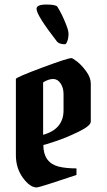

<svg xmlns="http://www.w3.org/2000/svg" viewBox="-20 -826 470 846"><path d="M295 -570Q300 -570 320 -554.5Q340 -539 360 -511.5Q380 -484 380 -458V-290Q380 -272 327 -246Q274 -220 224.5 -203.5Q175 -187 171 -187Q171 -110 238 -92Q271 -84 317 -84V-55Q153 0 142 0Q112 0 81 -42.5Q50 -85 50 -142V-478Q50 -485 164 -527.5Q278 -570 295 -570ZM170 -463V-232Q260 -257 260 -340V-411Q260 -439 247 -458.5Q234 -478 214 -478Q194 -478 170 -463ZM279 -652Q273 -631 266 -631Q241 -631 231 -643Q141 -759 141 -787Q141 -806 184 -806Q227 -806 233 -796Q250 -769 266 -731Q282 -693 282 -678Q282 -663 279 -652Z"/></svg>

Font: Pirata One
Style: Regular
Weight: 400
Designer: Rodrigo Fuenzalida, Nicolas Massi
Foundry: Rodrigo Fuenzalida, Nicolas Massi
Version: Version 1.001